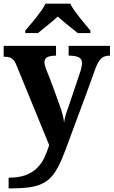

<svg xmlns="http://www.w3.org/2000/svg" viewBox="-20 -786 619 1046"><path d="M579.1 -536.1V-482.9Q564 -482.9 552.5 -479.5Q541 -476.1 531.7 -467.5Q522.5 -459 514.6 -445.1Q506.8 -431.2 499 -410.2Q481.4 -360.4 462.4 -308.6Q443.4 -256.8 424.1 -204.8Q404.8 -152.8 385.5 -101.3Q366.2 -49.8 348.1 0Q330.6 48.3 314.9 85Q299.3 121.6 282 148.4Q264.6 175.3 243.7 192.9Q222.7 210.4 194.8 220.9Q167 231.4 130.1 235.8Q93.3 240.2 43.9 240.2H26.9V182.1Q79.1 182.1 115.7 169.4Q152.3 156.7 177.7 133.3Q203.1 109.9 219.5 77.1Q235.8 44.4 248 4.9L67.9 -435.1Q62 -449.2 54.7 -457.5Q47.4 -465.8 39.1 -470.2Q30.8 -474.6 21 -475.8Q11.2 -477.1 0 -477.1V-536.1H285.2V-482.9Q255.9 -482.9 239 -475.3Q222.2 -467.8 222.2 -445.8Q222.2 -437.5 225.6 -426Q229 -414.6 231.9 -407.2Q240.7 -386.2 250.2 -361.6Q259.8 -336.9 268.8 -312.3Q277.8 -287.6 286.1 -264.6Q294.4 -241.7 300.8 -224.1Q308.1 -205.1 313 -189.7Q317.9 -174.3 321 -161.9Q324.2 -149.4 326.2 -138.9Q328.1 -128.4 329.1 -118.2Q330.1 -128.4 333 -140.9Q335.9 -153.3 339.4 -164.8Q342.8 -176.3 346.2 -185.3Q349.6 -194.3 351.1 -198.2L417 -394Q418.9 -398.9 420.7 -405.5Q422.4 -412.1 423.8 -418.9Q425.3 -425.8 426 -432.1Q426.8 -438.5 426.8 -442.9Q426.8 -465.8 407.7 -474.4Q388.7 -482.9 354 -482.9V-536.1ZM117.7 -619.1Q129.4 -633.3 145.3 -651.9Q161.1 -670.4 176.8 -690.2Q192.4 -710 206.3 -729.7Q220.2 -749.5 228 -766.1H362.8Q370.6 -749.5 384.5 -729.7Q398.4 -710 414.1 -690.2Q429.7 -670.4 445.3 -651.9Q460.9 -633.3 472.7 -619.1V-606H403.8Q393.6 -614.3 379.4 -625.5Q365.2 -636.7 350.1 -648.9Q335 -661.1 320.6 -673.3Q306.2 -685.5 294.9 -695.8Q283.7 -685.5 269.3 -673.3Q254.9 -661.1 240 -648.9Q225.1 -636.7 211.2 -625.5Q197.3 -614.3 187 -606H117.7Z"/></svg>

Font: Droid Serif
Style: Bold
Weight: 700
Designer: Monotype Design team
Foundry: Monotype Imaging Inc.
Version: Version 1.03